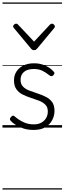

<svg xmlns="http://www.w3.org/2000/svg" viewBox="-20 -1030 521 1550"><path d="M251 19Q204 19 167.5 6.5Q131 -6 105 -23Q79 -40 66 -55Q59 -63 60 -70.5Q61 -78 70 -87Q78 -96 85 -96.5Q92 -97 100 -89Q131 -62 169 -44Q207 -26 253 -26Q288 -26 313 -39.5Q338 -53 352 -76.5Q366 -100 366 -130Q366 -165 346 -185Q326 -205 295 -217Q264 -229 229.5 -240Q195 -251 163.5 -266.5Q132 -282 112.5 -309.5Q93 -337 93 -382Q93 -421 112.5 -452Q132 -483 168.5 -501Q205 -519 255 -519Q292 -519 323 -509Q354 -499 377 -483.5Q400 -468 414 -451Q421 -444 419 -436.5Q417 -429 410 -422Q403 -415 395 -415Q387 -415 379 -422Q348 -447 319.5 -460Q291 -473 253 -473Q201 -473 173.5 -449.5Q146 -426 146 -386Q146 -351 165.5 -331Q185 -311 216.5 -299Q248 -287 283 -275.5Q318 -264 349.5 -248.5Q381 -233 400.5 -206.5Q420 -180 420 -135Q420 -97 402 -61.5Q384 -26 347 -3.5Q310 19 251 19ZM400 -839Q407 -839 415 -832Q423 -825 423 -816Q423 -814 422 -810.5Q421 -807 418 -804L280 -638Q275 -632 269.5 -628.5Q264 -625 255 -625Q246 -625 240.5 -628.5Q235 -632 230 -638L92 -804Q89 -807 87.5 -810.5Q86 -814 86 -816Q86 -825 94 -832Q102 -839 110 -839Q115 -839 119 -837Q123 -835 126 -831L255 -694L383 -831Q387 -835 391 -837Q395 -839 400 -839ZM0 490H481V500H0ZM0 -20H481V0H0ZM0 -505H481V-500H0ZM0 -1010H481V-1000H0Z"/></svg>

Font: Playwrite NG Modern Guides
Style: Regular
Weight: 400
Designer: Veronika Burian, José Scaglione
Foundry: TypeTogether
Version: Version 1.003